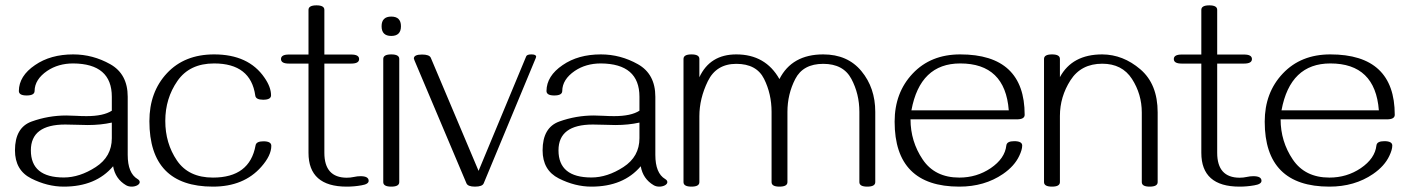

<svg xmlns="http://www.w3.org/2000/svg" viewBox="-20 -694 5318 726"><path d="M478 11.7Q465.8 11.7 456.5 6.3Q416 -17.6 407.7 -65.4Q342.3 11.7 221.2 11.7Q159.2 11.7 97.9 -19.3Q36.6 -50.3 36.6 -125.5Q36.6 -211.9 99.9 -234.6Q163.1 -257.3 230.5 -257.3Q247.6 -257.3 267.3 -256.1Q287.1 -254.9 307.1 -254.9Q371.1 -254.9 402.8 -275.4V-328.1Q402.8 -453.1 256.8 -454.1Q200.2 -454.1 158.2 -425.8Q111.3 -393.6 110.8 -350.1Q110.8 -333 80.6 -333Q51.3 -333 51.3 -350.1Q51.8 -406.7 112.3 -447.8Q170.9 -488.3 256.8 -488.3Q331.1 -488.3 397 -451.2Q462.9 -414.1 462.9 -328.1V-108.4Q462.9 -39.1 500 -17.1Q508.3 -12.2 508.3 -5.4Q508.3 1.5 499 6.8Q489.3 11.7 478 11.7ZM221.2 -22.9Q281.2 -22.9 342 -62.3Q402.8 -101.6 402.8 -171.4V-230.5Q360.8 -221.2 312 -221.2Q291 -221.2 269.5 -222.2Q248 -223.1 226.6 -223.1Q96.7 -223.1 96.7 -125.5Q96.7 -22.9 221.2 -22.9Z M1005.9 -142.6Q1005.9 -106 967.8 -63Q901.9 11.7 785.2 11.7Q544.9 11.7 544.9 -235.8Q544.9 -346.2 611.3 -417.2Q677.7 -488.3 789.6 -488.3Q919.9 -488.3 980 -400.4Q1004.9 -364.7 1004.9 -333.5Q1004.9 -316.9 975.1 -316.9Q947.3 -316.9 945.3 -332.5Q928.2 -454.1 789.6 -454.1Q696.8 -454.1 650.9 -387.9Q605 -321.8 605 -236.8Q605 -152.3 648.9 -87.4Q692.9 -22.5 785.2 -22.5Q924.3 -22.5 946.3 -144Q948.7 -159.7 976.1 -159.7Q1005.9 -159.7 1005.9 -142.6Z M1346.7 6.8Q1319.3 11.7 1291 11.7Q1146.5 11.7 1146.5 -116.2V-453.6H1072.3Q1042.5 -453.6 1042.5 -470.7Q1042.5 -487.8 1072.3 -487.8H1146.5V-656.7Q1146.5 -673.8 1176.8 -673.8Q1206.5 -673.8 1206.5 -656.7V-487.8H1308.1Q1337.9 -487.8 1337.9 -470.7Q1337.9 -453.6 1308.1 -453.6H1206.5V-116.2Q1206.5 -22.5 1291 -22Q1305.2 -22 1318.1 -24.9Q1331.1 -27.8 1343.3 -27.8Q1374 -27.8 1374 -10.3Q1374 2.4 1346.7 6.8Z M1459.5 -558.1Q1422.9 -558.1 1422.9 -594.7Q1422.9 -631.3 1459.5 -631.3Q1496.1 -631.3 1496.1 -594.7Q1496.1 -558.1 1459.5 -558.1ZM1459.5 11.7Q1429.2 11.7 1429.2 -5.4V-471.2Q1429.2 -488.3 1459.5 -488.3Q1489.7 -488.3 1489.7 -471.2V-5.4Q1489.7 11.7 1459.5 11.7Z M1775.9 11.7Q1749 11.7 1743.7 -1L1547.4 -465.3Q1544.9 -471.7 1544.9 -472.7Q1544.9 -487.8 1575.7 -487.8Q1603.5 -487.8 1608.9 -475.6L1789.6 -47.9L1969.7 -481Q1972.7 -488.3 1989.3 -488.3Q2007.3 -488.3 2007.3 -479.5Q2007.3 -479 2005.9 -474.6L1809.1 -1Q1804.2 11.7 1775.9 11.7Z M2473.1 11.7Q2460.9 11.7 2451.7 6.3Q2411.1 -17.6 2402.8 -65.4Q2337.4 11.7 2216.3 11.7Q2154.3 11.7 2093 -19.3Q2031.7 -50.3 2031.7 -125.5Q2031.7 -211.9 2095 -234.6Q2158.2 -257.3 2225.6 -257.3Q2242.7 -257.3 2262.5 -256.1Q2282.2 -254.9 2302.2 -254.9Q2366.2 -254.9 2397.9 -275.4V-328.1Q2397.9 -453.1 2252 -454.1Q2195.3 -454.1 2153.3 -425.8Q2106.4 -393.6 2106 -350.1Q2106 -333 2075.7 -333Q2046.4 -333 2046.4 -350.1Q2046.9 -406.7 2107.4 -447.8Q2166 -488.3 2252 -488.3Q2326.2 -488.3 2392.1 -451.2Q2458 -414.1 2458 -328.1V-108.4Q2458 -39.1 2495.1 -17.1Q2503.4 -12.2 2503.4 -5.4Q2503.4 1.5 2494.1 6.8Q2484.4 11.7 2473.1 11.7ZM2216.3 -22.9Q2276.4 -22.9 2337.2 -62.3Q2397.9 -101.6 2397.9 -171.4V-230.5Q2356 -221.2 2307.1 -221.2Q2286.1 -221.2 2264.6 -222.2Q2243.2 -223.1 2221.7 -223.1Q2091.8 -223.1 2091.8 -125.5Q2091.8 -22.9 2216.3 -22.9Z M3259.3 11.7Q3229.5 11.7 3229.5 -5.4V-271Q3229.5 -338.9 3199.2 -395.8Q3168.9 -452.6 3092.8 -452.6Q3016.6 -452.6 2987.1 -395.3Q2957.5 -337.9 2957.5 -271V-5.4Q2957.5 11.7 2927.2 11.7Q2897.5 11.7 2897.5 -5.4V-271Q2897.5 -338.9 2869.1 -395.8Q2840.8 -452.6 2764.2 -452.6Q2688.5 -452.6 2656.5 -387Q2624.5 -321.3 2624.5 -254.4V-5.4Q2624.5 11.7 2594.7 11.7Q2564.5 11.7 2564.5 -5.4V-471.2Q2564.5 -488.3 2594.7 -488.3Q2624.5 -488.3 2624.5 -471.2V-401.9Q2664.6 -488.3 2764.2 -488.3Q2874.5 -488.3 2927.2 -395Q2974.6 -488.3 3092.8 -488.3Q3185.1 -488.3 3237.3 -425Q3289.6 -361.8 3289.6 -271V-5.4Q3289.6 11.7 3259.3 11.7Z M3607.4 11.7Q3362.8 11.7 3362.8 -233.9Q3362.8 -343.8 3431.2 -416Q3499.5 -488.3 3610.8 -488.3Q3854.5 -488.3 3854.5 -259.8Q3854.5 -242.7 3824.7 -242.7H3422.9Q3422.9 -159.2 3469 -90.8Q3515.1 -22.5 3607.4 -22.5Q3673.3 -22.5 3726.1 -58.1Q3779.8 -94.7 3785.2 -144Q3787.1 -160.2 3814.9 -160.2Q3845.2 -160.2 3845.2 -143.6Q3845.2 -127.9 3834 -104.5Q3815.9 -65.9 3772.5 -36.1Q3702.6 11.7 3607.4 11.7ZM3794.4 -276.9Q3780.8 -454.1 3610.8 -454.1Q3459 -454.1 3426.3 -276.9Z M4327.1 11.7Q4297.4 11.7 4297.4 -5.4V-268.6Q4297.4 -337.9 4260.3 -395.5Q4223.1 -453.1 4147.9 -453.1Q4067.9 -453.1 4027.8 -390.6Q3987.8 -328.1 3987.8 -255.4V-5.4Q3987.8 11.7 3958 11.7Q3927.7 11.7 3927.7 -5.4V-471.2Q3927.7 -488.3 3958 -488.3Q3987.8 -488.3 3987.8 -471.2V-402.3Q4034.2 -488.3 4147.9 -488.3Q4226.6 -487.8 4292 -431.9Q4357.4 -376 4357.4 -269V-5.4Q4357.4 11.7 4327.1 11.7Z M4722.7 6.8Q4695.3 11.7 4667 11.7Q4522.5 11.7 4522.5 -116.2V-453.6H4448.2Q4418.5 -453.6 4418.5 -470.7Q4418.5 -487.8 4448.2 -487.8H4522.5V-656.7Q4522.5 -673.8 4552.7 -673.8Q4582.5 -673.8 4582.5 -656.7V-487.8H4684.1Q4713.9 -487.8 4713.9 -470.7Q4713.9 -453.6 4684.1 -453.6H4582.5V-116.2Q4582.5 -22.5 4667 -22Q4681.2 -22 4694.1 -24.9Q4707 -27.8 4719.2 -27.8Q4750 -27.8 4750 -10.3Q4750 2.4 4722.7 6.8Z M5006.8 11.7Q4762.2 11.7 4762.2 -233.9Q4762.2 -343.8 4830.6 -416Q4898.9 -488.3 5010.3 -488.3Q5253.9 -488.3 5253.9 -259.8Q5253.9 -242.7 5224.1 -242.7H4822.3Q4822.3 -159.2 4868.4 -90.8Q4914.6 -22.5 5006.8 -22.5Q5072.8 -22.5 5125.5 -58.1Q5179.2 -94.7 5184.6 -144Q5186.5 -160.2 5214.4 -160.2Q5244.6 -160.2 5244.6 -143.6Q5244.6 -127.9 5233.4 -104.5Q5215.3 -65.9 5171.9 -36.1Q5102.1 11.7 5006.8 11.7ZM5193.8 -276.9Q5180.2 -454.1 5010.3 -454.1Q4858.4 -454.1 4825.7 -276.9Z"/></svg>

Font: Gayathri Thin
Style: Regular
Weight: 100
Designer: Binoy Dominic <binoy.domenic@gmail.com>
Foundry: SMC
Version: Version 1.000